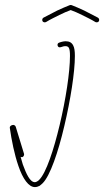

<svg xmlns="http://www.w3.org/2000/svg" viewBox="-20 -743 424 782"><path d="M157 -671C152 -668 151 -662 153 -657C156 -652 162 -651 167 -653C185 -664 204 -673 222 -682C238 -690 254 -697 268 -702C282 -697 298 -690 314 -682C332 -673 351 -664 369 -653C374 -651 380 -652 383 -657C385 -662 384 -668 379 -671C360 -681 341 -691 323 -700C304 -709 287 -716 272 -722C269 -723 267 -723 264 -722C249 -716 232 -709 213 -700C195 -691 176 -681 157 -671ZM220 -569C215 -567 213 -562 215 -556C217 -551 222 -549 228 -551C231 -552 234 -553 238 -554C241 -555 244 -555 247 -555C253 -555 257 -553 260 -549C264 -542 265 -531 265 -515C265 -450 248 -338 223 -234C199 -133 168 -39 140 -11C137 -8 134 -5 131 -4C128 -2 125 -1 122 -1C102 -1 87 -35 73 -73C70 -83 67 -93 64 -104C66 -103 69 -103 71 -103C76 -105 79 -111 78 -116L44 -227C42 -232 37 -235 32 -234L28 -233C23 -231 19 -227 20 -222C27 -172 39 -113 55 -67C73 -14 97 19 122 19C129 19 135 17 141 14C145 11 150 7 154 3C184 -27 217 -123 242 -230C267 -335 285 -449 285 -515C285 -535 283 -549 278 -558C272 -570 262 -575 247 -575C242 -575 238 -574 233 -573C229 -572 225 -571 220 -569Z"/></svg>

Font: Mistral SingleLine OTF-SVG Regular
Style: Regular
Weight: 300
Designer: François Chastanet, Élisa Garzelli, Anais Alves, Morgane Autin
Foundry: institut supérieur des arts et du design Toulouse / isdaT
Version: Version 1.000;hotconv 1.0.117;makeotfexe 2.5.65602 DEVELOPME